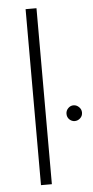

<svg xmlns="http://www.w3.org/2000/svg" viewBox="-54 -793 400 826"><g transform="rotate(-5 146.0 -380.0)"><path d="M89 -760H136V0H89ZM225 -296Q225 -310 235 -320Q245 -330 258 -330Q271 -330 281.5 -320Q292 -310 292 -296Q292 -281 281.5 -271.5Q271 -262 258 -262Q245 -262 235 -271.5Q225 -281 225 -296Z"/></g></svg>

Font: Synthetic Light
Style: Regular
Weight: 300
Designer: Santiago Orozco
Foundry: Typemade
Version: Version 2.000; ttfautohint (v1.8.4.7-5d5b)